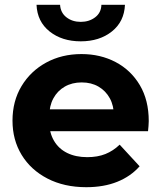

<svg xmlns="http://www.w3.org/2000/svg" viewBox="-20 -771 671 799"><path d="M339 8Q247 8 177.5 -28Q108 -64 70 -126.5Q32 -189 32 -269Q32 -350 69.5 -412.5Q107 -475 172 -510.5Q237 -546 319 -546Q398 -546 461.5 -512.5Q525 -479 562 -416.5Q599 -354 599 -267Q599 -258 598 -246.5Q597 -235 596 -225H159V-316H514L454 -289Q454 -331 437 -362Q420 -393 390 -410.5Q360 -428 320 -428Q280 -428 249.5 -410.5Q219 -393 202 -361.5Q185 -330 185 -287V-263Q185 -219 204.5 -185.5Q224 -152 259.5 -134.5Q295 -117 343 -117Q386 -117 418.5 -130Q451 -143 478 -169L561 -79Q524 -37 468 -14.5Q412 8 339 8ZM316 -599Q238 -599 186.5 -640Q135 -681 132 -751H230Q232 -718 256.5 -699Q281 -680 316 -680Q351 -680 376 -699Q401 -718 402 -751H500Q497 -681 445.5 -640Q394 -599 316 -599Z"/></svg>

Font: MOST Montserrat
Style: Bold
Weight: 700
Designer: Julieta Ulanovsky
Foundry: Julieta Ulanovsky
Version: Version 8.000;March 11, 2024;FontCreator 15.0.0.2926 64-bit